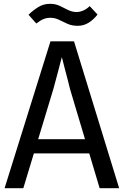

<svg xmlns="http://www.w3.org/2000/svg" viewBox="-20 -984 647 1004"><path d="M4 0 244 -768H367L603 0H501L346 -519Q342 -536 335 -563.5Q328 -591 320 -620.5Q312 -650 305.5 -677Q299 -704 294 -722H313Q308 -704 301 -676.5Q294 -649 286 -619Q278 -589 270.5 -561Q263 -533 258 -515L102 0ZM133 -182V-256H468V-182ZM449 -952 490 -908Q470 -882 444 -865.5Q418 -849 386 -849Q357 -849 334 -859Q311 -869 289.5 -880Q268 -891 243 -891Q224 -891 207 -884Q190 -877 170 -861L129 -907Q154 -931 181 -947.5Q208 -964 242 -964Q270 -964 292 -953.5Q314 -943 334.5 -932.5Q355 -922 379 -921Q397 -921 415.5 -929Q434 -937 449 -952Z"/></svg>

Font: Yaldevi Medium
Style: Regular
Weight: 500
Designer: Sol Matas, Rajitha Manaperi, Kosala Senevirathne
Foundry: Mooniak
Version: Version 1.100